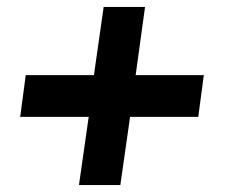

<svg xmlns="http://www.w3.org/2000/svg" viewBox="-20 -532 653 552"><path d="M207 0 235 -196H38L54 -316H250L278 -512H397L370 -316H566L550 -196H354L326 0Z"/></svg>

Font: Chivo Medium ExtraBold
Style: Italic
Weight: 800
Italic angle: -8.05°
Version: Version 2.002